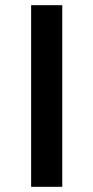

<svg xmlns="http://www.w3.org/2000/svg" viewBox="-20 -720 360 740"><path d="M100 -700H220V0H100Z"/></svg>

Font: .
Style: 
Weight: 500
Designer: A.Korolkova, Vitaly Kuzmin
Foundry: ParaType Ltd
Version: Version 1.000; Glyphs 3.2, build 3192.0